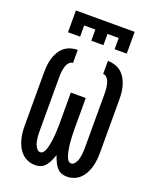

<svg xmlns="http://www.w3.org/2000/svg" viewBox="-172 -1054 944 1161"><g transform="rotate(20 300.0 -473.5)"><path d="M197 8Q174 8 152 -0.5Q130 -9 113.5 -25Q97 -41 86 -62Q75 -83 69 -105Q63 -127 60.5 -150Q58 -173 58 -196V-539Q58 -562 60.5 -584.5Q63 -607 69.5 -629Q76 -651 88 -671.5Q100 -692 117.5 -706.5Q135 -721 157.5 -728Q180 -735 203 -735V-651Q192 -651 183 -643.5Q174 -636 169 -626Q164 -616 161 -605Q158 -594 156.5 -583Q155 -572 154.5 -561Q154 -550 154 -539V-196Q154 -185 154.5 -173Q155 -161 156.5 -149.5Q158 -138 160.5 -126.5Q163 -115 168 -104.5Q173 -94 181 -85Q189 -76 201 -76Q211 -76 218 -83.5Q225 -91 229 -100Q233 -109 235.5 -118.5Q238 -128 240 -137.5Q242 -147 243.5 -157Q245 -167 246.5 -176.5Q248 -186 248.5 -196Q249 -206 250 -215.5Q251 -225 251 -235Q251 -245 251.5 -255Q252 -265 252 -274.5Q252 -284 252 -294V-478H348V-294Q348 -284 348 -274.5Q348 -265 348.5 -255Q349 -245 349 -235Q349 -225 350 -215.5Q351 -206 351.5 -196Q352 -186 353.5 -176.5Q355 -167 356.5 -157Q358 -147 360 -137.5Q362 -128 364.5 -118.5Q367 -109 371 -100Q375 -91 382 -83.5Q389 -76 399 -76Q411 -76 419 -85Q427 -94 432 -104.5Q437 -115 439.5 -126.5Q442 -138 443.5 -149.5Q445 -161 445.5 -173Q446 -185 446 -196V-539Q446 -550 445.5 -561Q445 -572 443.5 -583Q442 -594 439 -605Q436 -616 431 -626Q426 -636 417 -643.5Q408 -651 397 -651V-735Q420 -735 442.5 -728Q465 -721 482.5 -706.5Q500 -692 512 -671.5Q524 -651 530.5 -629Q537 -607 539.5 -584.5Q542 -562 542 -539V-196Q542 -173 539.5 -150Q537 -127 531 -105Q525 -83 514 -62Q503 -41 486.5 -25Q470 -9 448 -0.5Q426 8 403 8Q390 8 377 5Q364 2 353 -5.5Q342 -13 334 -23.5Q326 -34 320 -45.5Q314 -57 309 -69Q304 -81 300 -93Q296 -81 291 -69Q286 -57 280 -45.5Q274 -34 266 -23.5Q258 -13 247 -5.5Q236 2 223 5Q210 8 197 8ZM111 -815V-955H489V-815H411V-887H339V-815H261V-887H189V-815Z"/></g></svg>

Font: Iosevka Curly Slab MdEx
Style: Regular
Weight: 500
Width: 7
Monospace: yes
Designer: Belleve Invis
Foundry: Belleve Invis
Version: Version 11.1.0; ttfautohint (v1.8.3)